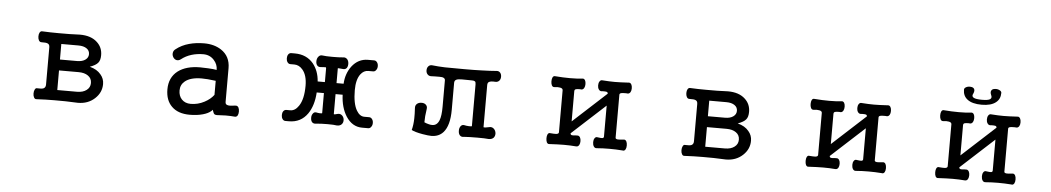

<svg xmlns="http://www.w3.org/2000/svg" viewBox="-39 -1089 8077 1476"><g transform="rotate(5 4000.0 -351.0)"><path d="M321.3 -117.2Q321.3 -94.7 304.7 -86.9Q291 -81.1 258.8 -83Q245.1 -85.9 238.3 -72.3Q231.4 -59.6 231.4 -41Q231.4 -22.5 238.3 -10.7Q245.1 2.9 258.8 1Q332 -2.9 396.5 -2.9Q478.5 -3.9 577.1 1Q655.3 1 707 -46.9Q757.8 -93.8 757.8 -159.2Q757.8 -201.2 730.5 -232.4Q701.2 -268.6 644.5 -283.2Q690.4 -299.8 707 -320.3Q723.6 -339.8 723.6 -378.9Q723.6 -439.5 680.7 -478.5Q633.8 -522.5 547.9 -522.5Q465.8 -518.6 383.8 -519.5Q316.4 -519.5 258.8 -522.5Q245.1 -524.4 237.3 -511.7Q230.5 -500 230.5 -481.4Q230.5 -463.9 237.3 -451.2Q245.1 -437.5 258.8 -438.5Q293.9 -439.5 305.7 -433.6Q321.3 -427.7 321.3 -405.3ZM411.1 -234.4H562.5Q608.4 -234.4 635.7 -214.8Q664.1 -195.3 664.1 -159.2Q664.1 -124 635.7 -103.5Q608.4 -83 562.5 -83H411.1ZM411.1 -438.5H543Q584 -438.5 607.4 -421.9Q629.9 -406.2 629.9 -378.9Q629.9 -352.5 607.4 -335.9Q584 -318.4 543 -318.4H411.1Z M1603.5 -23.4 1614.3 -36.1 1620.1 -22.5Q1624 -9.8 1627.9 -5.9Q1634.8 2 1648.4 2Q1689.5 0 1717.8 -1Q1758.8 -1 1787.1 2Q1800.8 3.9 1809.6 -8.8Q1816.4 -21.5 1816.4 -40Q1816.4 -58.6 1809.6 -71.3Q1800.8 -85 1787.1 -83H1783.2Q1744.1 -77.1 1730.5 -80.1Q1708 -83 1708 -103.5V-365.2Q1708 -457 1636.7 -503.9Q1582 -539.1 1505.9 -539.1Q1442.4 -539.1 1389.6 -524.4Q1332 -508.8 1289.1 -474.6Q1272.5 -462.9 1270.5 -443.4Q1268.6 -426.8 1278.3 -411.1Q1288.1 -396.5 1302.7 -392.6Q1320.3 -388.7 1336.9 -401.4Q1371.1 -428.7 1416 -442.4Q1458 -455.1 1505.9 -455.1Q1556.6 -455.1 1588.9 -418.9Q1618.2 -386.7 1618.2 -343.8Q1593.8 -348.6 1550.8 -350.6Q1513.7 -352.5 1490.2 -352.5Q1382.8 -352.5 1319.3 -304.7Q1253.9 -253.9 1253.9 -162.1Q1253.9 -78.1 1301.8 -31.2Q1350.6 17.6 1441.4 17.6Q1499 17.6 1543 4.9Q1582 -5.9 1603.5 -24.4ZM1618.2 -151.4Q1591.8 -116.2 1546.9 -92.8Q1497.1 -66.4 1441.4 -66.4Q1398.4 -66.4 1372.1 -93.8Q1347.7 -120.1 1347.7 -162.1Q1347.7 -206.1 1380.9 -233.4Q1423.8 -268.6 1509.8 -268.6Q1525.4 -268.6 1556.6 -266.6Q1589.8 -263.7 1618.2 -259.8Z M2544.9 -323.2V-437.5Q2544.9 -438.5 2549.8 -438.5Q2563.5 -436.5 2584 -435.5Q2603.5 -432.6 2614.3 -447.3Q2623 -460.9 2622.1 -481.4Q2621.1 -502 2609.4 -514.6Q2595.7 -528.3 2576.2 -524.4Q2548.8 -521.5 2497.1 -521.5Q2443.4 -521.5 2418.9 -525.4Q2399.4 -528.3 2387.7 -512.7Q2377 -500 2376 -479.5Q2375 -459 2384.8 -446.3Q2395.5 -432.6 2415 -435.5Q2448.2 -437.5 2449.2 -437.5Q2455.1 -437.5 2455.1 -430.7V-323.2H2399.4Q2393.6 -404.3 2349.6 -459Q2296.9 -522.5 2206.1 -522.5H2178.7Q2164.1 -522.5 2155.3 -509.8Q2147.5 -498 2147.5 -480.5Q2147.5 -462.9 2155.3 -451.2Q2164.1 -437.5 2178.7 -437.5H2209Q2246.1 -437.5 2273.4 -405.3Q2309.6 -363.3 2309.6 -282.2Q2309.6 -177.7 2273.4 -125Q2246.1 -84 2209 -84H2178.7Q2164.1 -84 2155.3 -71.3Q2147.5 -59.6 2147.5 -42Q2147.5 -24.4 2155.3 -12.7Q2164.1 1 2178.7 1H2206.1Q2297.9 1 2349.6 -73.2Q2393.6 -137.7 2399.4 -238.3H2455.1V-84Q2455.1 -81.1 2438.5 -81.1Q2422.9 -82 2409.2 -85Q2392.6 -87.9 2382.8 -72.3Q2373 -58.6 2374 -39.1Q2374 -19.5 2383.8 -7.8Q2395.5 4.9 2416 1Q2453.1 -2.9 2503.9 -2.9Q2554.7 -2.9 2575.2 1Q2600.6 2 2613.3 -12.7Q2625 -25.4 2624 -45.9Q2623 -64.5 2610.4 -78.1Q2596.7 -91.8 2578.1 -88.9Q2561.5 -85 2553.7 -83Q2543.9 -82 2544.9 -84V-238.3H2599.6Q2603.5 -139.6 2646.5 -72.3Q2694.3 1 2770.5 1H2817.4Q2832 1 2840.8 -12.7Q2849.6 -24.4 2849.6 -42Q2849.6 -59.6 2840.8 -71.3Q2832 -84 2817.4 -84H2780.3Q2745.1 -84 2720.7 -125Q2689.5 -176.8 2689.5 -282.2Q2689.5 -363.3 2720.7 -405.3Q2745.1 -437.5 2780.3 -437.5H2817.4Q2832 -437.5 2840.8 -451.2Q2849.6 -462.9 2849.6 -480.5Q2849.6 -498 2840.8 -509.8Q2832 -522.5 2817.4 -522.5H2770.5Q2695.3 -522.5 2646.5 -459Q2603.5 -401.4 2599.6 -323.2Z M3373 -418V-213.9Q3373 -142.6 3359.4 -108.4Q3342.8 -66.4 3305.7 -66.4Q3292 -66.4 3278.3 -70.3Q3261.7 -74.2 3244.1 -82Q3244.1 -108.4 3246.1 -129.9Q3248 -153.3 3252.9 -184.6Q3256.8 -206.1 3242.2 -218.8Q3230.5 -229.5 3210 -229.5Q3189.5 -229.5 3175.8 -218.8Q3160.2 -206.1 3162.1 -184.6Q3165 -136.7 3164.1 -105.5Q3163.1 -54.7 3152.3 -14.6Q3176.8 -1 3237.3 9.8Q3283.2 17.6 3305.7 17.6Q3363.3 17.6 3397.5 -20.5Q3445.3 -73.2 3445.3 -196.3V-404.3Q3445.3 -422.9 3460.9 -429.7Q3473.6 -435.5 3502.9 -435.5L3582 -434.6Q3597.7 -434.6 3604.5 -428.7Q3610.4 -422.9 3610.4 -406.2V-85Q3610.4 -81.1 3587.9 -82Q3566.4 -83 3550.8 -86.9Q3533.2 -89.8 3522.5 -74.2Q3512.7 -59.6 3513.7 -39.1Q3513.7 -18.6 3524.4 -5.9Q3537.1 7.8 3558.6 2.9Q3597.7 0 3660.2 0Q3722.7 0 3745.1 2.9Q3771.5 3.9 3785.2 -10.7Q3796.9 -24.4 3795.9 -44.9Q3793.9 -65.4 3781.2 -78.1Q3766.6 -92.8 3747.1 -88.9Q3728.5 -85 3714.8 -83Q3700.2 -82 3700.2 -85V-409.2Q3700.2 -426.8 3710.9 -433.6Q3725.6 -442.4 3759.8 -439.5Q3779.3 -438.5 3791 -452.1Q3800.8 -463.9 3800.8 -482.4Q3800.8 -501 3791 -512.7Q3779.3 -526.4 3759.8 -523.4Q3715.8 -519.5 3646.5 -517.6Q3594.7 -515.6 3517.6 -515.6Q3402.3 -515.6 3364.3 -516.6Q3308.6 -518.6 3269.5 -523.4Q3248 -526.4 3236.3 -512.7Q3225.6 -501 3225.6 -481.4Q3225.6 -462.9 3236.3 -451.2Q3248 -437.5 3269.5 -439.5L3292 -440.4Q3335 -441.4 3349.6 -439.5Q3373 -434.6 3373 -418Z M4281.2 -419.9V-95.7Q4281.2 -83 4260.7 -81.1Q4247.1 -80.1 4214.8 -83Q4203.1 -85.9 4195.3 -72.3Q4189.5 -60.5 4189.5 -42Q4189.5 -23.4 4195.3 -10.7Q4203.1 2.9 4214.8 1Q4285.2 -2.9 4328.1 -2.9Q4377.9 -2.9 4422.9 1Q4436.5 2 4445.3 -11.7Q4452.1 -24.4 4452.1 -42Q4452.1 -59.6 4445.3 -71.3Q4436.5 -85 4422.9 -83H4413.1Q4388.7 -80.1 4381.8 -82Q4371.1 -84 4371.1 -95.7L4628.9 -332V-91.8Q4627.9 -81.1 4616.2 -80.1Q4608.4 -79.1 4581.1 -83Q4566.4 -86.9 4557.6 -73.2Q4549.8 -61.5 4549.8 -43Q4549.8 -23.4 4557.6 -10.7Q4566.4 2.9 4581.1 1Q4627.9 -2.9 4678.7 -2.9Q4729.5 -2.9 4780.3 1Q4793.9 4.9 4802.7 -8.8Q4809.6 -20.5 4809.6 -40Q4809.6 -59.6 4802.7 -72.3Q4793.9 -85.9 4780.3 -83Q4750 -79.1 4736.3 -80.1Q4718.8 -82 4718.8 -91.8V-423.8Q4718.8 -434.6 4733.4 -437.5Q4742.2 -439.5 4769.5 -439.5L4780.3 -438.5Q4793.9 -437.5 4802.7 -451.2Q4809.6 -462.9 4809.6 -481.4Q4809.6 -500 4802.7 -511.7Q4793.9 -525.4 4780.3 -522.5Q4715.8 -518.6 4674.8 -518.6Q4634.8 -518.6 4581.1 -522.5Q4566.4 -525.4 4557.6 -511.7Q4549.8 -500 4549.8 -481.4Q4549.8 -462.9 4557.6 -451.2Q4566.4 -437.5 4581.1 -438.5L4589.8 -439.5Q4612.3 -439.5 4619.1 -437.5Q4628.9 -434.6 4628.9 -423.8L4371.1 -187.5V-419.9Q4371.1 -433.6 4381.8 -436.5Q4389.6 -439.5 4414.1 -439.5L4422.9 -438.5Q4436.5 -437.5 4445.3 -452.1Q4452.1 -464.8 4452.1 -482.4Q4452.1 -501 4445.3 -512.7Q4436.5 -525.4 4422.9 -522.5Q4387.7 -517.6 4330.1 -517.6Q4275.4 -517.6 4214.8 -522.5Q4202.1 -524.4 4195.3 -511.7Q4189.5 -500 4189.5 -481.4Q4189.5 -463.9 4195.3 -451.2Q4202.1 -437.5 4214.8 -438.5Q4244.1 -442.4 4260.7 -438.5Q4281.2 -434.6 4281.2 -419.9Z M5321.3 -117.2Q5321.3 -94.7 5304.7 -86.9Q5291 -81.1 5258.8 -83Q5245.1 -85.9 5238.3 -72.3Q5231.4 -59.6 5231.4 -41Q5231.4 -22.5 5238.3 -10.7Q5245.1 2.9 5258.8 1Q5332 -2.9 5396.5 -2.9Q5478.5 -3.9 5577.1 1Q5655.3 1 5707 -46.9Q5757.8 -93.8 5757.8 -159.2Q5757.8 -201.2 5730.5 -232.4Q5701.2 -268.6 5644.5 -283.2Q5690.4 -299.8 5707 -320.3Q5723.6 -339.8 5723.6 -378.9Q5723.6 -439.5 5680.7 -478.5Q5633.8 -522.5 5547.9 -522.5Q5465.8 -518.6 5383.8 -519.5Q5316.4 -519.5 5258.8 -522.5Q5245.1 -524.4 5237.3 -511.7Q5230.5 -500 5230.5 -481.4Q5230.5 -463.9 5237.3 -451.2Q5245.1 -437.5 5258.8 -438.5Q5293.9 -439.5 5305.7 -433.6Q5321.3 -427.7 5321.3 -405.3ZM5411.1 -234.4H5562.5Q5608.4 -234.4 5635.7 -214.8Q5664.1 -195.3 5664.1 -159.2Q5664.1 -124 5635.7 -103.5Q5608.4 -83 5562.5 -83H5411.1ZM5411.1 -438.5H5543Q5584 -438.5 5607.4 -421.9Q5629.9 -406.2 5629.9 -378.9Q5629.9 -352.5 5607.4 -335.9Q5584 -318.4 5543 -318.4H5411.1Z M6281.2 -419.9V-95.7Q6281.2 -83 6260.7 -81.1Q6247.1 -80.1 6214.8 -83Q6203.1 -85.9 6195.3 -72.3Q6189.5 -60.5 6189.5 -42Q6189.5 -23.4 6195.3 -10.7Q6203.1 2.9 6214.8 1Q6285.2 -2.9 6328.1 -2.9Q6377.9 -2.9 6422.9 1Q6436.5 2 6445.3 -11.7Q6452.1 -24.4 6452.1 -42Q6452.1 -59.6 6445.3 -71.3Q6436.5 -85 6422.9 -83H6413.1Q6388.7 -80.1 6381.8 -82Q6371.1 -84 6371.1 -95.7L6628.9 -332V-91.8Q6627.9 -81.1 6616.2 -80.1Q6608.4 -79.1 6581.1 -83Q6566.4 -86.9 6557.6 -73.2Q6549.8 -61.5 6549.8 -43Q6549.8 -23.4 6557.6 -10.7Q6566.4 2.9 6581.1 1Q6627.9 -2.9 6678.7 -2.9Q6729.5 -2.9 6780.3 1Q6793.9 4.9 6802.7 -8.8Q6809.6 -20.5 6809.6 -40Q6809.6 -59.6 6802.7 -72.3Q6793.9 -85.9 6780.3 -83Q6750 -79.1 6736.3 -80.1Q6718.8 -82 6718.8 -91.8V-423.8Q6718.8 -434.6 6733.4 -437.5Q6742.2 -439.5 6769.5 -439.5L6780.3 -438.5Q6793.9 -437.5 6802.7 -451.2Q6809.6 -462.9 6809.6 -481.4Q6809.6 -500 6802.7 -511.7Q6793.9 -525.4 6780.3 -522.5Q6715.8 -518.6 6674.8 -518.6Q6634.8 -518.6 6581.1 -522.5Q6566.4 -525.4 6557.6 -511.7Q6549.8 -500 6549.8 -481.4Q6549.8 -462.9 6557.6 -451.2Q6566.4 -437.5 6581.1 -438.5L6589.8 -439.5Q6612.3 -439.5 6619.1 -437.5Q6628.9 -434.6 6628.9 -423.8L6371.1 -187.5V-419.9Q6371.1 -433.6 6381.8 -436.5Q6389.6 -439.5 6414.1 -439.5L6422.9 -438.5Q6436.5 -437.5 6445.3 -452.1Q6452.1 -464.8 6452.1 -482.4Q6452.1 -501 6445.3 -512.7Q6436.5 -525.4 6422.9 -522.5Q6387.7 -517.6 6330.1 -517.6Q6275.4 -517.6 6214.8 -522.5Q6202.1 -524.4 6195.3 -511.7Q6189.5 -500 6189.5 -481.4Q6189.5 -463.9 6195.3 -451.2Q6202.1 -437.5 6214.8 -438.5Q6244.1 -442.4 6260.7 -438.5Q6281.2 -434.6 6281.2 -419.9Z M7281.2 -419.9Q7281.2 -434.6 7260.7 -438.5Q7244.1 -442.4 7214.8 -438.5Q7202.1 -437.5 7195.3 -451.2Q7189.5 -463.9 7189.5 -481.4Q7189.5 -500 7195.3 -511.7Q7202.1 -524.4 7214.8 -522.5Q7275.4 -517.6 7330.1 -517.6Q7387.7 -517.6 7422.9 -522.5Q7436.5 -525.4 7445.3 -512.7Q7452.1 -501 7452.1 -482.4Q7452.1 -464.8 7445.3 -452.1Q7436.5 -437.5 7422.9 -438.5L7414.1 -439.5Q7389.6 -439.5 7381.8 -436.5Q7371.1 -433.6 7371.1 -419.9V-187.5L7628.9 -423.8Q7628.9 -434.6 7619.1 -437.5Q7612.3 -439.5 7589.8 -439.5L7581.1 -438.5Q7566.4 -437.5 7557.6 -451.2Q7549.8 -462.9 7549.8 -481.4Q7549.8 -500 7557.6 -511.7Q7566.4 -525.4 7581.1 -522.5Q7634.8 -518.6 7674.8 -518.6Q7715.8 -518.6 7780.3 -522.5Q7793.9 -525.4 7802.7 -511.7Q7809.6 -500 7809.6 -481.4Q7809.6 -462.9 7802.7 -451.2Q7793.9 -437.5 7780.3 -438.5L7769.5 -439.5Q7742.2 -439.5 7733.4 -437.5Q7718.8 -434.6 7718.8 -423.8V-91.8Q7718.8 -82 7736.3 -80.1Q7750 -79.1 7780.3 -83Q7793.9 -85.9 7802.7 -72.3Q7809.6 -59.6 7809.6 -40Q7809.6 -20.5 7802.7 -8.8Q7793.9 4.9 7780.3 1Q7729.5 -2.9 7678.7 -2.9Q7627.9 -2.9 7581.1 1Q7566.4 2.9 7557.6 -10.7Q7549.8 -23.4 7549.8 -43Q7549.8 -61.5 7557.6 -73.2Q7566.4 -86.9 7581.1 -83Q7608.4 -79.1 7616.2 -80.1Q7627.9 -81.1 7628.9 -91.8V-332L7371.1 -95.7Q7371.1 -84 7381.8 -82Q7388.7 -80.1 7413.1 -83H7422.9Q7436.5 -85 7445.3 -71.3Q7452.1 -59.6 7452.1 -42Q7452.1 -24.4 7445.3 -11.7Q7436.5 2 7422.9 1Q7377.9 -2.9 7328.1 -2.9Q7285.2 -2.9 7214.8 1Q7203.1 2.9 7195.3 -10.7Q7189.5 -23.4 7189.5 -42Q7189.5 -60.5 7195.3 -72.3Q7203.1 -85.9 7214.8 -83Q7247.1 -80.1 7260.7 -81.1Q7281.2 -83 7281.2 -95.7ZM7428.7 -669.9Q7439.5 -693.4 7430.7 -707Q7422.9 -718.8 7403.3 -719.7Q7385.7 -721.7 7370.1 -713.9Q7354.5 -706.1 7354.5 -693.4Q7354.5 -645.5 7388.7 -619.1Q7425.8 -589.8 7500 -589.8Q7571.3 -589.8 7608.4 -619.1Q7642.6 -645.5 7642.6 -693.4Q7642.6 -706.1 7626 -713.9Q7610.4 -721.7 7592.8 -719.7Q7573.2 -718.8 7565.4 -707Q7555.7 -693.4 7566.4 -669.9Q7577.1 -648.4 7560.5 -637.7Q7544.9 -627.9 7500 -627.9Q7451.2 -627.9 7434.6 -637.7Q7416 -648.4 7428.7 -669.9Z"/></g></svg>

Font: GungsuhChe
Style: Regular
Weight: 400
Monospace: yes
Version: Version 2.21